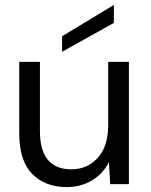

<svg xmlns="http://www.w3.org/2000/svg" viewBox="-20 -747 612 779"><path d="M503 -496V0H427L422 -89Q398 -42 353 -15Q308 12 251 12Q163 12 110.5 -41.5Q58 -95 58 -206V-496H142V-215Q142 -60 270 -60Q334 -60 376.5 -106.5Q419 -153 419 -239V-496ZM232 -537V-600L442 -727V-654Z"/></svg>

Font: DeepMind Sans
Style: Regular
Weight: 400
Designer: Jonny Pinhorn / Modifications: Colophon Foundry
Foundry: Colophon Foundry
Version: Version 1.002; ttfautohint (v1.8.2)